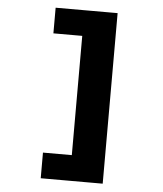

<svg xmlns="http://www.w3.org/2000/svg" viewBox="-55 -748 760 895"><g transform="rotate(5 325.0 -301.0)"><path d="M459 98H304V-700H459ZM406 98H169V-22H406ZM406 -580H169V-700H406Z"/></g></svg>

Font: Azeret Mono
Style: Bold
Weight: 700
Designer: Martin Vácha
Foundry: Displaay
Version: Version 1.002